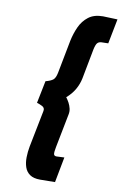

<svg xmlns="http://www.w3.org/2000/svg" viewBox="-104 -810 691 1091"><g transform="rotate(10 241.5 -264.0)"><path d="M208 224Q170 224 148.5 209Q127 194 118.5 168.5Q110 143 110.5 112Q111 81 117 49L159 -163Q163 -182 146 -190.5Q129 -199 115 -203L141 -332Q171 -340 184 -350.5Q197 -361 203 -391L240 -583Q249 -626 266.5 -664.5Q284 -703 316 -727.5Q348 -752 399 -752L483 -749L455 -606Q430 -606 415 -605Q400 -604 392 -594.5Q384 -585 378 -557L345 -384Q338 -350 320.5 -319.5Q303 -289 273 -263Q283 -250 291 -235Q299 -220 303 -203Q307 -186 303 -168L265 26Q259 56 261 67Q263 78 277 78Q291 78 322 76L294 223Z"/></g></svg>

Font: Teachers
Style: Italic
Weight: 400
Italic angle: -11°
Designer: Alfredo Marco Pradil, Chank Diesel
Version: Version 1.001